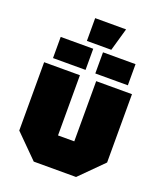

<svg xmlns="http://www.w3.org/2000/svg" viewBox="-161 -1005 942 1109"><g transform="rotate(20 310.0 -450.0)"><path d="M580 -560V-140L440 0H180L40 -140V-560H260V-190H360V-560ZM80 -600V-730H280V-600ZM340 -600V-730H540V-600ZM230 -760V-900H420L380 -760Z"/></g></svg>

Font: Tektur Black
Style: Regular
Weight: 900
Designer: Adam Jagosz
Foundry: Adam Jagosz
Version: Version 1.005;gftools[0.9.30]